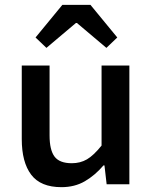

<svg xmlns="http://www.w3.org/2000/svg" viewBox="-20 -762 640 794"><path d="M234 12Q148 12 109 -39.5Q70 -91 70 -187V-491H185V-202Q185 -142 205.5 -114.5Q226 -87 277 -87Q312 -87 339.5 -103Q367 -119 400 -160V-491H515V0H421L412 -78H408Q373 -37 331 -12.5Q289 12 234 12ZM172 -564 127 -607 238 -742H354L465 -607L420 -564L298 -667H294Z"/></svg>

Font: Source Code Pro Semibold
Style: Regular
Weight: 600
Monospace: yes
Designer: Paul D. Hunt, Teo Tuominen
Foundry: Adobe Systems Incorporated
Version: Version 2.030;PS 1.000;hotconv 16.6.51;makeotf.lib2.5.65220